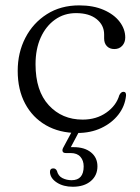

<svg xmlns="http://www.w3.org/2000/svg" viewBox="-20 -496 534 732"><path d="M457.5 -353Q457.5 -334 446 -321.5Q434.5 -309 416 -309Q398 -309 387.5 -320Q377 -331 377 -349.5V-364.5Q377 -400 348.5 -423Q320 -446 270 -446Q224.5 -446 189.8 -421.2Q155 -396.5 135.2 -352.8Q115.5 -309 115.5 -251Q115.5 -149.5 166 -94.8Q216.5 -40 295 -40Q347.5 -40 385.5 -66.8Q423.5 -93.5 435 -133.5Q441.5 -146 450.5 -146Q461.5 -146 460.5 -131.5Q456.5 -91.5 431.5 -59.2Q406.5 -27 366.2 -8Q326 11 275 11Q206.5 11 155.2 -18.5Q104 -48 75.8 -101Q47.5 -154 47.5 -226Q47.5 -295.5 76.8 -352Q106 -408.5 158.8 -442Q211.5 -475.5 282 -475.5Q336 -475.5 375.5 -458.2Q415 -441 436.2 -413Q457.5 -385 457.5 -353ZM260 -5.5H287.5L250 65Q255 65 260.5 65Q302.5 65 327 85Q351.5 105 351.5 138Q351.5 173 326 194.5Q300.5 216 257.5 216Q221.5 216 196.8 200Q172 184 170.5 160.5Q170 146.5 182 146Q192.5 145.5 197 155.5Q202 175 218 183Q234 191 253 191Q299 191 299 138.5Q299 116 286.5 101.8Q274 87.5 249.5 87.5H231.5Q221.5 87.5 219 81.8Q216.5 76 220.5 68Z"/></svg>

Font: Fraunces 9pt S000 Light
Style: Regular
Weight: 300
Version: Version 1.000; ttfautohint (v1.8.3)